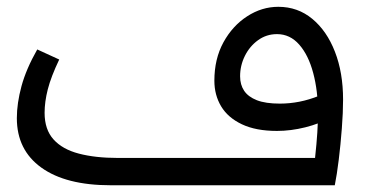

<svg xmlns="http://www.w3.org/2000/svg" viewBox="-20 -550 1108 570"><path d="M308.9 0Q175.7 0 102.9 -52.3Q30 -104.6 30 -199.3Q30 -243.3 43.8 -294.3Q57.7 -345.3 90.6 -403.2L155.8 -373.3Q131.5 -322.3 121.9 -284.9Q112.4 -247.6 112.4 -215.2Q112.4 -165.5 138.8 -136.2Q165.1 -106.8 214 -94Q262.9 -81.1 330.1 -81.1H696V0ZM529.7 0V-81.1H915.3Q920 -124.5 922 -156.1Q924 -187.6 924 -215Q924 -280.4 909.8 -333.4Q895.7 -386.4 868.3 -417.6Q841 -448.7 802.3 -448.7Q770.9 -448.7 746.1 -430.7Q721.2 -412.7 707 -384.1Q692.8 -355.6 692.8 -323.5Q692.8 -298.5 704.8 -280.5Q716.9 -262.5 742.7 -252.4Q768.6 -242.4 810.9 -242.4Q839.9 -242.4 869 -248.1Q898 -253.8 928.7 -266.2L965.5 -202.6Q929.2 -182.7 886.2 -172Q843.3 -161.3 802.3 -161.3Q739.7 -161.3 698.2 -181Q656.7 -200.6 636.5 -234.3Q616.4 -267.9 616.4 -310.3Q616.4 -375.2 643.3 -424.3Q670.3 -473.5 713.8 -501.6Q757.3 -529.8 806.3 -529.8Q863.9 -529.8 907 -494.1Q950.2 -458.5 974.3 -396.5Q998.5 -334.5 998.5 -254.1Q998.5 -216.2 994.8 -168.5Q991.2 -120.9 985.7 -76.1Q980.2 -31.3 973.9 0Z"/></svg>

Font: Lexend Medium
Style: Regular
Weight: 500
Designer: Bonnie Shaver-Troup, Thomas Jockin
Foundry: Lexend
Version: Version 1.005